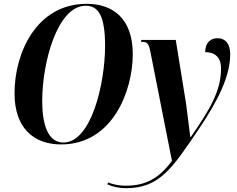

<svg xmlns="http://www.w3.org/2000/svg" viewBox="-20 -745 1238 1005"><path d="M300 11C571 11 675 -272 675 -461C675 -651 568 -725 434 -725C168 -725 56 -464 56 -257C56 -76 155 11 300 11ZM312 1C247 1 201 -60 201 -218C201 -417 280 -715 429 -715C496 -715 530 -660 530 -505C530 -308 458 1 312 1ZM639 240C815 240 881 137 1019 -67C1120 -217 1185 -345 1185 -461C1185 -513 1162 -545 1118 -545C1081 -545 1054 -520 1054 -472C1093 -472 1137 -456 1137 -386C1137 -267 1076 -169 979 -28H976C971 -66 961 -152 954 -202L900 -536H720L718 -526H726C751 -526 759 -515 767 -475L880 97C812 190 740 227 640 227C596 227 566 218 546 210L542 220C566 231 600 240 639 240Z"/></svg>

Font: Noto Serif Display Condensed
Style: Bold Italic
Weight: 700
Width: 3
Italic angle: -12°
Designer: Monotype Design Team
Foundry: Monotype Imaging Inc.
Version: Version 2.009